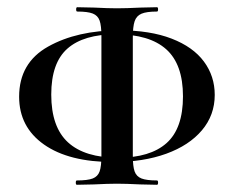

<svg xmlns="http://www.w3.org/2000/svg" viewBox="-20 -500 649 532"><path d="M33 -232Q33 -326 113.5 -371Q194 -416 311 -416Q396 -416 455.5 -393Q515 -370 545 -329.5Q575 -289 575 -237Q575 -181 539.5 -139Q504 -97 440.5 -74Q377 -51 294 -51Q171 -51 102 -99.5Q33 -148 33 -232ZM487 -233Q487 -322 440.5 -363.5Q394 -405 301 -405Q212 -405 167 -365.5Q122 -326 122 -238Q122 -148 168.5 -105.5Q215 -63 307 -63Q396 -63 441.5 -103.5Q487 -144 487 -233ZM194 -468Q191 -468 191 -474Q191 -480 194 -480L241 -479Q279 -477 304 -477Q330 -477 370 -479L415 -480Q418 -480 418 -474Q418 -468 415 -468Q386 -468 372 -462Q358 -456 353 -441Q348 -426 348 -396V-69Q348 -39 353 -25Q358 -11 372 -5.5Q386 0 415 0Q418 0 418 6Q418 12 415 12L369 11Q329 9 304 9Q280 9 240 11L193 12Q190 12 190 6Q190 0 193 0Q223 0 237 -5.5Q251 -11 256 -25Q261 -39 261 -69V-399Q261 -429 256 -443Q251 -457 237 -462.5Q223 -468 194 -468Z"/></svg>

Font: Cormorant SC SemiBold
Style: Regular
Weight: 600
Designer: Christian Thalmann (Catharsis Fonts)
Foundry: Catharsis Fonts
Version: Version 4.000